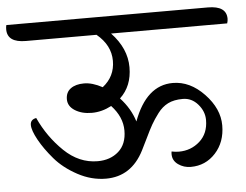

<svg xmlns="http://www.w3.org/2000/svg" viewBox="-88 -707 911 710"><g transform="rotate(-5 367.5 -352.0)"><path d="M708 -651Q777 -651 777 -603Q777 -595 774 -586H343Q400 -526 400 -456Q400 -386 355 -344Q393 -303 408 -254Q456 -384 554 -384Q618 -384 670.5 -329Q723 -274 723 -212Q723 -150 686 -109.5Q649 -69 594 -69Q568 -69 547.5 -83.5Q527 -98 527 -122Q527 -128 528 -132Q542 -129 555 -129Q600 -129 632.5 -158Q665 -187 665 -237Q665 -269 642 -295.5Q619 -322 586 -322Q553 -322 531 -311Q509 -300 492.5 -278Q476 -256 465.5 -237.5Q455 -219 440.5 -188.5Q426 -158 419 -145Q372 -53 278 -53Q224 -53 173 -80.5Q122 -108 89.5 -146Q57 -184 37.5 -219.5Q18 -255 18 -275Q18 -295 40 -299Q73 -227 128.5 -173.5Q184 -120 253 -120Q300 -120 330.5 -147Q361 -174 361 -224.5Q361 -275 320 -319Q284 -300 247 -300Q210 -300 184.5 -316Q159 -332 159 -358Q159 -384 177.5 -397.5Q196 -411 227 -411Q258 -411 295 -391Q341 -427 341 -485Q341 -543 289 -586H27Q-42 -586 -42 -635Q-42 -645 -40 -651Z"/></g></svg>

Font: Laila
Style: Regular
Weight: 400
Designer: Hitesh Malaviya
Foundry: Indian Type Foundry
Version: Version 1.302;PS 1.0;hotconv 1.0.78;makeotf.lib2.5.61930; tt